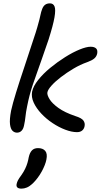

<svg xmlns="http://www.w3.org/2000/svg" viewBox="-20 -779 614 1142"><path d="M438 7Q407 7 368.5 -7.5Q330 -22 292.5 -47Q255 -72 225.5 -103.5Q196 -135 180.5 -168.5Q165 -202 171 -234Q178 -267 207.5 -304Q237 -341 279 -375.5Q321 -410 367 -439Q413 -468 453.5 -484.5Q494 -501 519 -501Q541 -501 551.5 -491Q562 -481 558 -460Q554 -442 540 -430.5Q526 -419 498 -409Q458 -395 417.5 -371Q377 -347 342.5 -320.5Q308 -294 286.5 -270Q265 -246 262 -230Q259 -215 274.5 -189.5Q290 -164 327.5 -137Q365 -110 427 -89Q466 -77 476.5 -61.5Q487 -46 483 -28Q480 -12 468.5 -2.5Q457 7 438 7ZM81 10Q66 10 54.5 -1Q43 -12 39.5 -40Q36 -68 46 -121Q55 -162 75.5 -228.5Q96 -295 123.5 -376.5Q151 -458 178 -542Q194 -589 202 -617.5Q210 -646 214.5 -663Q219 -680 221.5 -693.5Q224 -707 230 -723Q236 -741 247.5 -750Q259 -759 277 -759Q297 -759 304.5 -740.5Q312 -722 304 -675.5Q296 -629 269 -544Q246 -478 229 -428.5Q212 -379 198.5 -342Q185 -305 174.5 -273.5Q164 -242 156 -211.5Q148 -181 141 -145Q134 -111 131.5 -85.5Q129 -60 123 -33Q119 -12 108 -1Q97 10 81 10ZM108 343Q73 343 79 315Q81 305 86.5 294Q92 283 109 260Q122 241 130 224Q138 207 143 190.5Q148 174 151 156Q157 129 170 115.5Q183 102 206 102Q235 102 249 118.5Q263 135 256 170Q250 201 228.5 240.5Q207 280 176 311Q157 329 140.5 336Q124 343 108 343Z"/></svg>

Font: Shantell Sans
Style: Italic
Weight: 400
Italic angle: -11°
Designer: Stephen Nixon, Anya Danilova, Shantell Martin
Foundry: Arrow Type
Version: Version 1.011;[c5ecc13dd]